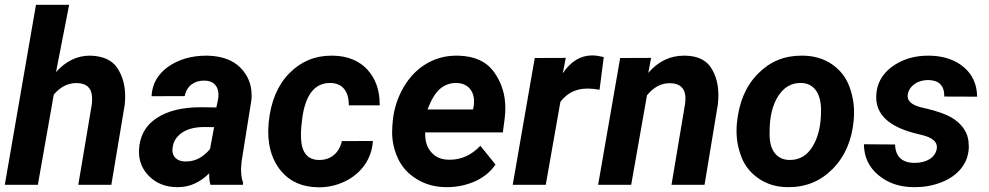

<svg xmlns="http://www.w3.org/2000/svg" viewBox="-22 -770 4119 800"><path d="M266.1 -750H127.9L-2 0H135.7L202.1 -376C229 -407.7 260.3 -423.8 295.4 -423.8C296.9 -423.8 298.3 -423.8 299.8 -423.8C337.4 -422.9 357.9 -404.8 361.3 -369.6C361.8 -365.7 361.8 -361.3 361.8 -356.9C361.8 -350.1 361.3 -342.3 360.4 -334.5L304.2 0H441.9L497.6 -333C499 -345.7 499.5 -357.9 499.5 -369.1C499.5 -415 488.3 -454.6 466.3 -487.3C444.3 -520 406.7 -536.6 354.5 -538.1C353.5 -538.1 353 -538.1 352.1 -538.1C299.3 -538.1 252 -515.1 211.4 -469.7Z M990.2 0 990.7 -9.3C985.4 -23.9 982.4 -41 982.4 -61.5C982.4 -63.5 982.4 -65.4 982.4 -67.9L984.9 -99.1L1025.4 -352.1C1026.4 -359.9 1026.4 -367.2 1026.4 -374C1026.4 -418.5 1010.7 -456.5 979.5 -488.3C947.8 -520 902.3 -536.6 842.3 -538.1C840.8 -538.1 839.8 -538.1 838.4 -538.1C775.4 -538.1 722.2 -522.5 678.2 -491.7C634.8 -460.4 611.8 -419.4 609.4 -369.1L747.6 -369.6C755.9 -412.1 787.6 -434.1 827.6 -434.1C828.6 -434.1 830.1 -434.1 831.1 -434.1C863.8 -433.6 884.3 -415.5 887.7 -384.8C888.2 -381.3 888.2 -378.4 888.2 -375C888.2 -368.2 887.7 -361.3 886.2 -354L879.4 -322.3L814.9 -323.2C737.3 -323.2 675.8 -308.1 629.9 -277.3C583.5 -246.6 559.6 -202.1 557.1 -144.5C557.1 -142.1 557.1 -139.2 557.1 -136.7C557.1 -96.7 571.8 -62.5 601.1 -34.2C630.9 -5.4 668.5 9.3 714.8 9.8C716.3 9.8 718.3 9.8 719.7 9.8C767.6 9.8 811 -9.3 849.6 -47.9C849.6 -45.4 849.6 -43 849.6 -40.5C849.6 -24.9 851.1 -11.7 855 0ZM749 -97.2C714.4 -97.7 696.3 -118.7 696.3 -144.5C696.3 -147.5 696.8 -151.4 697.3 -154.8C699.2 -170.4 704.1 -183.6 712.4 -194.3C734.9 -224.1 771.5 -239.3 822.3 -240.7L870.1 -240.2L853 -148.9C824.2 -114.3 791 -97.2 753.4 -97.2C752 -97.2 750.5 -97.2 749 -97.2Z M1305.7 -103.5C1260.3 -104.5 1235.8 -133.3 1232.4 -190.4C1231.9 -195.8 1231.9 -201.2 1231.9 -206.5C1231.9 -227.5 1233.9 -252.4 1237.8 -280.3C1251.5 -376.5 1290 -424.3 1353.5 -424.3C1355 -424.3 1356 -424.3 1357.4 -424.3C1406.7 -421.9 1431.6 -387.7 1431.6 -331.1H1560.1C1560.1 -332 1560.1 -333.5 1560.1 -334.5C1560.1 -394.5 1543 -442.9 1508.3 -480.5C1473.6 -517.6 1426.3 -536.6 1366.7 -538.1C1363.8 -538.1 1361.3 -538.1 1358.9 -538.1C1290 -538.1 1231.4 -513.7 1183.1 -464.4C1134.8 -415 1106.4 -347.2 1097.7 -261.2L1095.7 -229C1095.7 -226.6 1095.7 -224.1 1095.7 -221.7C1095.7 -153.3 1114.3 -97.7 1150.9 -55.2C1187.5 -12.7 1238.3 9.3 1302.2 10.3C1304.2 10.3 1306.6 10.3 1308.6 10.3C1345.2 10.3 1380.4 2.4 1414.1 -13.7C1448.2 -29.8 1476.1 -52.7 1497.1 -82.5C1518.1 -112.3 1529.3 -145.5 1531.7 -182.6L1402.3 -182.1C1392.1 -133.8 1356.9 -103.5 1309.1 -103.5C1307.6 -103.5 1306.6 -103.5 1305.7 -103.5Z M1835.9 9.8C1837.4 9.8 1839.4 9.8 1840.8 9.8C1881.8 9.8 1920.9 1.5 1957.5 -14.6C1994.1 -31.2 2022.5 -54.7 2042.5 -84.5L1979.5 -162.6C1942.9 -124 1900.4 -104.5 1852.5 -104.5C1850.6 -104.5 1849.1 -104.5 1847.7 -104.5C1816.9 -105 1792.5 -115.2 1775.4 -135.3C1757.8 -154.8 1749.5 -180.2 1749.5 -211.4C1749.5 -213.9 1749.5 -215.8 1749.5 -218.3H2073.2L2081.1 -278.3C2082.5 -293 2083.5 -306.6 2083.5 -320.3C2083.5 -376.5 2067.9 -426.3 2036.1 -470.2C2004.4 -514.2 1954.6 -536.6 1886.7 -538.1C1884.3 -538.1 1881.8 -538.1 1878.9 -538.1C1834.5 -538.1 1792.5 -526.9 1754.4 -504.4C1715.8 -481.4 1684.1 -448.7 1659.2 -405.8C1634.3 -362.8 1619.1 -315.4 1614.3 -264.2L1612.8 -244.6C1612.3 -236.3 1611.8 -227.5 1611.8 -219.2C1611.8 -182.1 1619.6 -146 1635.7 -110.8C1651.9 -75.2 1677.7 -46.4 1713.4 -24.4C1749 -2 1789.6 9.3 1835.9 9.8ZM1879.9 -424.3C1918.9 -423.8 1945.8 -401.4 1952.1 -363.8C1953.1 -358.4 1953.1 -353 1953.1 -347.2C1953.1 -340.8 1952.6 -334 1951.7 -326.7L1948.7 -314H1759.3C1774.9 -355 1792.5 -383.8 1811.5 -399.9C1831.1 -416 1853 -424.3 1877 -424.3C1877.9 -424.3 1878.9 -424.3 1879.9 -424.3Z M2493.7 -532.2C2475.6 -536.6 2459.5 -539.1 2445.8 -539.1C2397 -539.1 2356 -514.2 2322.8 -464.4L2335.4 -528.8L2206.1 -528.3L2114.3 0H2252L2313 -345.7C2340.8 -382.3 2377.9 -400.9 2424.8 -400.9C2426.3 -400.9 2428.2 -400.9 2429.7 -400.9C2441.9 -400.9 2457 -399.4 2476.1 -396Z M2562 -528.3 2470.2 0H2607.9L2673.8 -373C2701.7 -406.7 2732.4 -423.3 2767.1 -423.3C2768.6 -423.3 2769.5 -423.3 2771 -423.3C2808.6 -422.4 2829.1 -405.3 2833.5 -372.1C2834 -368.2 2834 -364.3 2834 -359.9C2834 -353 2833.5 -345.2 2832.5 -337.4L2775.9 0H2913.6L2969.2 -335.9C2970.7 -349.6 2971.2 -362.3 2971.2 -374.5C2971.2 -419.4 2960.9 -457.5 2939.5 -489.3C2918.5 -521 2882.8 -537.1 2833 -538.1C2831.5 -538.1 2830.1 -538.1 2828.1 -538.1C2770 -538.1 2720.2 -514.2 2679.2 -466.3L2690.9 -528.8Z M3323.7 -538.1C3320.8 -538.1 3318.4 -538.1 3315.9 -538.1C3245.6 -538.1 3185.5 -513.2 3135.7 -462.4C3085.9 -412.1 3056.6 -343.3 3048.3 -255.9C3047.4 -245.1 3046.9 -234.4 3046.9 -223.6C3046.9 -187 3053.7 -150.4 3067.9 -114.3C3082 -78.1 3106 -48.8 3139.6 -25.9C3173.3 -2.9 3212.9 9.3 3258.8 9.8C3260.7 9.8 3262.2 9.8 3264.2 9.8C3336.9 9.8 3397.9 -15.6 3448.2 -66.9C3498.5 -118.2 3527.8 -186 3535.2 -270C3536.1 -281.2 3536.6 -292 3536.6 -302.7C3536.6 -339.8 3529.8 -376.5 3515.6 -413.1C3501.5 -449.2 3478 -479 3444.3 -502.4C3410.6 -525.4 3370.1 -537.6 3323.7 -538.1ZM3184.6 -205.6C3184.6 -210.4 3184.6 -215.3 3184.6 -220.2C3184.6 -280.8 3195.8 -330.1 3219.2 -367.7C3242.7 -405.3 3273.9 -424.3 3313 -424.3C3314.5 -424.3 3315.4 -424.3 3316.9 -424.3C3368.2 -422.9 3396.5 -382.8 3398.9 -320.3C3398.9 -316.4 3398.9 -312 3398.9 -308.1C3398.9 -248 3387.7 -199.2 3364.7 -161.1C3341.8 -122.6 3310.1 -103.5 3269.5 -103.5C3268.1 -103.5 3267.1 -103.5 3265.6 -103.5C3214.8 -105 3186 -143.1 3184.6 -205.6Z M3880.9 -148.9C3874.5 -113.8 3839.4 -91.3 3788.6 -91.3C3735.8 -91.8 3709 -117.7 3707.5 -168L3577.6 -168.9C3578.1 -116.7 3598.1 -73.7 3637.2 -41C3676.3 -7.8 3725.1 9.3 3783.7 9.8C3786.1 9.8 3789.1 9.8 3791.5 9.8C3828.6 9.8 3864.3 3.4 3898.9 -9.8C3968.8 -36.6 4012.7 -88.4 4014.6 -155.3C4014.6 -157.2 4014.6 -159.2 4014.6 -161.1C4014.6 -187.5 4008.8 -210.4 3996.1 -230C3983.9 -250 3965.8 -266.6 3941.9 -280.8C3918 -294.4 3883.8 -306.6 3838.9 -317.4L3819.3 -321.8C3779.3 -331.5 3759.8 -347.2 3759.8 -369.6C3759.8 -372.1 3759.8 -374.5 3760.3 -377C3767.6 -413.6 3802.2 -436.5 3845.2 -436.5C3890.1 -436 3912.6 -413.6 3912.6 -369.6C3912.6 -369.1 3912.6 -368.2 3912.6 -367.7L4049.3 -367.2C4048.8 -418.5 4029.8 -460 3993.2 -490.7C3956.5 -521.5 3908.2 -537.6 3848.6 -538.1C3847.7 -538.1 3846.2 -538.1 3845.2 -538.1C3786.6 -538.1 3736.3 -522.5 3694.3 -491.7C3652.3 -460.4 3630.4 -419.9 3628.9 -370.1C3628.9 -368.2 3628.9 -366.2 3628.9 -364.3C3628.9 -293.9 3680.2 -245.1 3782.2 -216.8L3826.7 -205.6C3863.3 -195.3 3881.8 -179.2 3881.8 -157.2C3881.8 -154.8 3881.3 -151.9 3880.9 -148.9Z"/></svg>

Font: Roboto
Style: Bold Italic
Weight: 700
Italic angle: -12°
Designer: Google
Version: Version 2.137; 2017